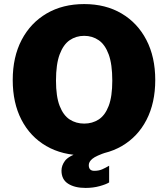

<svg xmlns="http://www.w3.org/2000/svg" viewBox="-20 -753 825 943"><path d="M393.5 10Q286 10 207.2 -35.8Q128.5 -81.5 85.5 -164.5Q42.5 -247.5 42.5 -360Q42.5 -473 86.2 -556.8Q130 -640.5 209 -686.8Q288 -733 393.5 -733Q498.5 -733 577 -686.8Q655.5 -640.5 699 -556.8Q742.5 -473 742.5 -360Q742.5 -248 699.8 -164.8Q657 -81.5 578.5 -35.8Q500 10 393.5 10ZM393.5 -146Q433.5 -146 464.8 -166.2Q496 -186.5 513.8 -232.8Q531.5 -279 531.5 -357Q531.5 -437.5 513.8 -485.8Q496 -534 464.8 -555.5Q433.5 -577 393.5 -577Q353.5 -577 322.2 -555.5Q291 -534 273 -485.8Q255 -437.5 255 -357Q255 -279 273 -232.8Q291 -186.5 322.2 -166.2Q353.5 -146 393.5 -146ZM282 85Q282 60 299 37Q316 14 373 -6H506Q451.5 12 433.8 26.8Q416 41.5 416 58Q416 72 422.8 79Q429.5 86 443 86Q465 86 481.5 78.8Q498 71.5 516 61V143Q501 152.5 469.2 161.2Q437.5 170 400 170Q347 170 314.5 149.2Q282 128.5 282 85Z"/></svg>

Font: Public Sans Black
Style: Regular
Weight: 900
Designer: The Public Sans Project Authors: Dan O. Williams and USWDS (Libre Franklin designed by Pablo Impallari and Rodrigo Fuenz
Version: Version 1.007